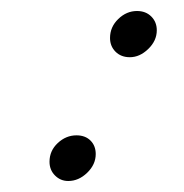

<svg xmlns="http://www.w3.org/2000/svg" viewBox="-20 -314 335 349"><path d="M216 -210Q200 -210 190 -220Q180 -230 180 -245Q180 -265 195 -279.5Q210 -294 229 -294Q245 -294 255 -284Q265 -274 265 -259Q265 -240 249.5 -225Q234 -210 216 -210ZM104 15Q90 15 80 5Q70 -5 70 -20Q70 -40 85 -54Q100 -68 119 -68Q135 -68 144.5 -58.5Q154 -49 154 -34Q154 -15 138.5 0Q123 15 104 15Z"/></svg>

Font: Great Vibes
Style: Regular
Weight: 400
Designer: Robert E. Leuschke, Viktoriya Grabowska, Viviana Monsalve, Eben Sorkin
Foundry: Robert E. Leuschke
Version: Version 1.103; ttfautohint (v1.8.4.7-5d5b)